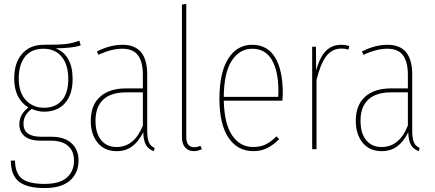

<svg xmlns="http://www.w3.org/2000/svg" viewBox="-20 -756 2204 973"><path d="M389 -526Q348 -512 262 -511Q303 -496 325.5 -456.5Q348 -417 348 -356Q348 -277 309.5 -233.5Q271 -190 203 -190Q173 -190 141 -204Q99 -174 99 -129Q99 -63 189 -63H241Q306 -63 342 -30.5Q378 2 378 57Q378 121 334.5 159Q291 197 206 197Q116 197 75.5 164Q35 131 35 58H56Q57 122 91 149Q125 176 206 176Q282 176 318.5 144Q355 112 355 58Q355 10 325 -16.5Q295 -43 239 -43H187Q132 -43 105 -65.5Q78 -88 78 -126Q78 -177 124 -211Q52 -256 52 -358Q52 -438 92 -483.5Q132 -529 201 -529Q284 -529 317.5 -533.5Q351 -538 382 -550ZM75 -358Q75 -287 111 -248.5Q147 -210 203 -210Q261 -210 293.5 -247Q326 -284 326 -356Q326 -428 292.5 -468.5Q259 -509 200 -509Q139 -509 107 -469Q75 -429 75 -358Z M764 -6 759 10Q732 0 719.5 -22Q707 -44 706 -86Q682 -38 649.5 -14Q617 10 571 10Q510 10 475 -32.5Q440 -75 440 -144Q440 -223 487 -265.5Q534 -308 618 -308H704V-377Q704 -442 679.5 -475.5Q655 -509 600 -509Q544 -509 479 -478L471 -495Q537 -529 601 -529Q726 -529 726 -379V-96Q726 -55 734.5 -35Q743 -15 764 -6ZM704 -120V-288H620Q543 -288 503.5 -251.5Q464 -215 464 -144Q464 -81 492.5 -46Q521 -11 571 -11Q661 -11 704 -120Z M902 -61V-733L924 -736V-61Q924 -10 965 -10Q979 -10 996 -17L1003 0Q981 10 963 10Q935 10 918.5 -8.5Q902 -27 902 -61Z M1411 -246H1114Q1117 -127 1157 -69Q1197 -11 1263 -11Q1299 -11 1326 -24Q1353 -37 1381 -65L1395 -51Q1365 -21 1334 -5.5Q1303 10 1264 10Q1184 10 1138 -58Q1092 -126 1092 -255Q1092 -388 1136.5 -458.5Q1181 -529 1258 -529Q1335 -529 1374 -465Q1413 -401 1413 -284Q1413 -268 1411 -246ZM1391 -292Q1391 -395 1358 -452Q1325 -509 1258 -509Q1194 -509 1154.5 -448.5Q1115 -388 1114 -265H1390Q1391 -273 1391 -292Z M1750 -523 1746 -505Q1728 -510 1710 -510Q1663 -510 1633.5 -471.5Q1604 -433 1584 -351V0H1562V-519H1581L1582 -400Q1601 -467 1631.5 -498Q1662 -529 1710 -529Q1730 -529 1750 -523Z M2107 -6 2102 10Q2075 0 2062.5 -22Q2050 -44 2049 -86Q2025 -38 1992.5 -14Q1960 10 1914 10Q1853 10 1818 -32.5Q1783 -75 1783 -144Q1783 -223 1830 -265.5Q1877 -308 1961 -308H2047V-377Q2047 -442 2022.5 -475.5Q1998 -509 1943 -509Q1887 -509 1822 -478L1814 -495Q1880 -529 1944 -529Q2069 -529 2069 -379V-96Q2069 -55 2077.5 -35Q2086 -15 2107 -6ZM2047 -120V-288H1963Q1886 -288 1846.5 -251.5Q1807 -215 1807 -144Q1807 -81 1835.5 -46Q1864 -11 1914 -11Q2004 -11 2047 -120Z"/></svg>

Font: Fira Sans Extra Condensed Thin
Style: Regular
Weight: 250
Width: 1
Designer: Carrois Corporate & Edenspiekermann AG
Foundry: Carrois Corporate GbR & Edenspiekermann AG
Version: Version 4.203